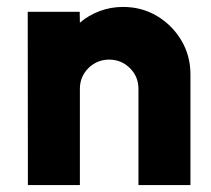

<svg xmlns="http://www.w3.org/2000/svg" viewBox="-20 -534 610 554"><path d="M529.5 -319.5V0H379.5V-277.5Q379.5 -313 354.8 -337.5Q330 -362 295 -362Q260 -362 235.2 -337.5Q210.5 -313 210.5 -277.5V0H60.5L60 -500H210L210.5 -468.5Q235.5 -490 267.5 -502Q299.5 -514 335 -514Q389 -514 433 -487.8Q477 -461.5 503.2 -417.5Q529.5 -373.5 529.5 -319.5Z"/></svg>

Font: Urbanist Black
Style: Regular
Weight: 900
Designer: Corey Hu
Foundry: Corey Hu
Version: Version 1.330; ttfautohint (v1.8.4.7-5d5b)